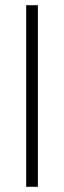

<svg xmlns="http://www.w3.org/2000/svg" viewBox="-20 -720 247 740"><path d="M81 0V-700H126V0Z"/></svg>

Font: DM Sans 9pt ExtraLight
Style: Regular
Weight: 250
Version: Version 4.004;gftools[0.9.30]